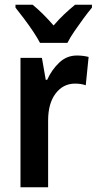

<svg xmlns="http://www.w3.org/2000/svg" viewBox="-20 -786 406 806"><path d="M303 -553Q328 -553 352 -547L340 -428Q321 -435 295 -435Q245 -435 213.5 -393.5Q182 -352 182 -280V0H66V-543H156L172 -451H178Q197 -493 228.5 -523Q260 -553 303 -553ZM148 -606Q137 -627 119 -654Q101 -681 81 -707.5Q61 -734 45 -754V-766H117Q159 -732 205 -679Q229 -707 250.5 -727Q272 -747 295 -766H366V-754Q350 -735 330.5 -708.5Q311 -682 292.5 -655Q274 -628 263 -606Z"/></svg>

Font: Noto Sans Devanagari Condensed SemiBold
Style: Regular
Weight: 600
Width: 3
Designer: Jelle Bosma - Monotype Design Team
Foundry: Monotype Imaging Inc.
Version: Version 2.004; ttfautohint (v1.8.4.7-5d5b)